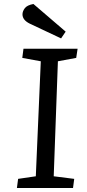

<svg xmlns="http://www.w3.org/2000/svg" viewBox="-20 -945 439 965"><path d="M185 -637 92 -654 98 -700H370L363 -654L271 -637L250 -59L353 -46L347 0H65L71 -46L160 -59ZM310 -786 287 -752 130 -826Q93 -844 93 -873Q93 -888 104.5 -903.5Q116 -919 148 -925Z"/></svg>

Font: Literata 7pt
Style: Italic
Weight: 400
Italic angle: -2°
Designer: Latin by Veronika Burian and Jose Scaglione. Greek by Irene Vlachou. Cyrillic by Vera Evstafieva
Foundry: TypeTogether
Version: Version 3.002